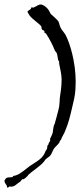

<svg xmlns="http://www.w3.org/2000/svg" viewBox="-38 -674 359 860"><path d="M300 -276C300 -287 301 -298 301 -308C301 -397 275 -481 256 -517C249 -529 239 -539 234 -549C228 -560 228 -571 223 -579C216 -588 198 -604 190 -611C185 -617 184 -624 179 -630C168 -646 151 -654 145 -654C136 -654 128 -648 114 -641C113 -640 112 -640 111 -640C109 -640 106 -641 104 -641C100 -641 102 -634 99 -633C90 -627 85 -624 85 -621C85 -620 93 -607 95 -604C108 -587 137 -569 146 -557C149 -553 147 -546 150 -542C152 -539 161 -538 161 -533C161 -532 161 -530 161 -529C161 -525 166 -526 168 -524C183 -501 198 -473 208 -447C210 -443 214 -440 216 -437C220 -427 220 -414 223 -403C224 -403 227 -401 227 -397C227 -395 227 -393 227 -391V-389C232 -362 238 -341 238 -317C238 -287 233 -256 230 -236C229 -224 229 -209 227 -196C222 -172 214 -146 208 -123C208 -119 206 -118 205 -116C200 -105 200 -87 198 -79C194 -67 186 -52 186 -52C186 -51 187 -48 187 -47C187 -39 180 -37 179 -28C179 -24 176 -26 176 -24C173 -19 174 -12 172 -6C171 -3 166 1 165 5C161 18 151 29 150 30C138 44 116 56 95 70C76 84 56 103 37 110C32 113 28 112 22 114C20 115 21 117 19 118C12 122 0 119 -7 122C-12 124 -18 134 -18 136C-18 146 -7 156 -7 159C-7 160 -7 162 -7 164C-7 166 -6 166 -4 166C-1 166 5 162 4 161C7 162 10 162 12 162C29 162 34 151 52 140C55 138 61 128 63 128C64 128 66 129 68 129C69 129 88 114 88 110C104 94 139 73 157 52C161 49 162 44 165 41C173 33 182 29 187 23C195 13 198 -1 205 -10C214 -22 228 -30 230 -42C231 -46 233 -45 234 -46C242 -66 250 -77 252 -83C270 -125 276 -154 285 -192C292 -223 298 -241 300 -276Z"/></svg>

Font: Jim Nightshade
Style: Regular
Weight: 400
Designer: Astigmatic (AOETI)
Foundry: Astigmatic (AOETI)
Version: Version 1.000